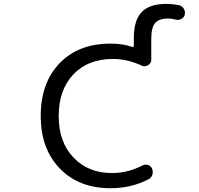

<svg xmlns="http://www.w3.org/2000/svg" viewBox="-20 -992 1040 1001"><path d="M556.6 -10.7Q391.6 -10.7 292 -113.3Q192.4 -215.8 192.4 -387.7Q192.4 -560.5 291 -662.6Q389.6 -764.6 556.6 -764.6Q620.1 -764.6 670.9 -747.1Q673.8 -747.1 675.8 -748.5Q677.7 -750 677.7 -752V-793.9Q677.7 -885.7 718.3 -928.7Q758.8 -971.7 846.7 -971.7Q879.9 -971.7 914.1 -964.8Q929.7 -960.9 938.5 -946.3Q944.3 -936.5 944.3 -925.8Q944.3 -920.9 943.4 -916Q939.5 -900.4 925.3 -893.1Q911.1 -885.7 896.5 -889.6Q875 -895.5 858.4 -895.5Q808.6 -895.5 788.6 -871.6Q768.6 -847.7 768.6 -790V-680.7Q768.6 -662.1 752 -652.3Q743.2 -646.5 733.4 -646.5Q725.6 -646.5 717.8 -650.4Q644.5 -684.6 569.3 -684.6Q438.5 -684.6 362.3 -604Q286.1 -523.4 286.1 -387.2Q286.1 -251 363.3 -170.4Q440.4 -89.8 563.5 -89.8Q645.5 -89.8 721.7 -128.9Q735.4 -136.7 750.5 -132.3Q765.6 -127.9 772.5 -113.3Q776.4 -104.5 776.4 -94.7Q776.4 -87.9 774.4 -81.1Q769.5 -65.4 754.9 -57.6Q664.1 -10.7 556.6 -10.7Z"/></svg>

Font: Rounded Mgen+ 1m regular
Style: Regular
Weight: 400
Designer: [Source Han Sans]
Ryoko NISHIZUKA  (kana & ideographs); Paul D. Hunt (Latin, Greek & Cyrillic); Wenlong ZHANG  (bopomofo
Version: Version 1.059.20150602